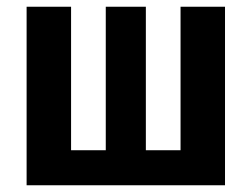

<svg xmlns="http://www.w3.org/2000/svg" viewBox="-20 -550 747 570"><path d="M648 0H59V-530H191V-104H294V-530H413V-104H516V-530H648Z"/></svg>

Font: Fira Sans Condensed SemiBold
Style: Regular
Weight: 600
Width: 3
Designer: bBox Type GmbH & Carrois Corporate GbR & Edenspiekermann AG
Foundry: bBox Type GmbH & Carrois Corporate GbR & Edenspiekermann AG
Version: Version 4.301